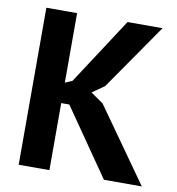

<svg xmlns="http://www.w3.org/2000/svg" viewBox="-79 -772 778 843"><g transform="rotate(10 310.0 -350.0)"><path d="M60 0ZM233 -299H197V0H60V-700H197V-390L229 -404L422 -700H578L374 -406L320 -368L376 -329L609 0H440Z"/></g></svg>

Font: PT Sans
Style: Bold
Weight: 700
Version: Version 2.003W OFL; ttfautohint (v1.6)